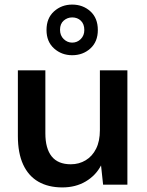

<svg xmlns="http://www.w3.org/2000/svg" viewBox="-20 -806 642 838"><path d="M252 12Q191 12 147.5 -13Q104 -38 81 -88Q58 -138 58 -212V-499H178V-224Q178 -158 205.5 -123.5Q233 -89 289 -89Q325 -89 354 -106.5Q383 -124 399.5 -157Q416 -190 416 -238V-499H536V0H430L421 -84Q398 -40 354 -14Q310 12 252 12ZM295 -565Q249 -565 216 -594.5Q183 -624 183 -675Q183 -727 216 -756.5Q249 -786 295 -786Q342 -786 374.5 -756.5Q407 -727 407 -675Q407 -624 374.5 -594.5Q342 -565 295 -565ZM295 -620Q317 -620 332.5 -635.5Q348 -651 348 -675Q348 -701 333 -715.5Q318 -730 295 -730Q274 -730 258 -716Q242 -702 242 -676Q242 -651 258 -635.5Q274 -620 295 -620Z"/></svg>

Font: DM Sans 20pt SemiBold
Style: Regular
Weight: 600
Version: Version 4.004;gftools[0.9.30]